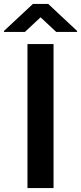

<svg xmlns="http://www.w3.org/2000/svg" viewBox="-67 -950 409 970"><path d="M203.5 -727.3V0H71.7V-727.3ZM58.9 -788.7 137.8 -862.6 217 -788.7H322.4V-793.7L176.8 -930H99.1L-46.9 -793.7V-788.7Z"/></svg>

Font: Inter UI Semi Bold
Style: Regular
Weight: 600
Designer: Rasmus Andersson
Foundry: rsms
Version: 3.2;8d6f07862